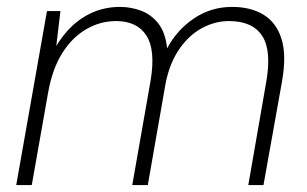

<svg xmlns="http://www.w3.org/2000/svg" viewBox="-20 -536 889 556"><path d="M27 0 116 -504H155L143 -403Q177 -459 224 -487.5Q271 -516 327 -516Q359 -516 388.5 -505Q418 -494 438.5 -468Q459 -442 464 -396Q492 -449 541.5 -482.5Q591 -516 652 -516Q706 -516 743 -493.5Q780 -471 795 -424Q810 -377 797 -302L743 0H699L751 -299Q767 -390 739 -432.5Q711 -475 643 -475Q603 -475 565.5 -455Q528 -435 500 -395Q472 -355 460 -297L408 0H363L416 -302Q431 -391 404 -433Q377 -475 316 -475Q270 -475 229 -451Q188 -427 159.5 -381Q131 -335 119 -266L72 0Z"/></svg>

Font: DM Sans ExtraLight
Style: Italic
Weight: 250
Italic angle: -10°
Designer: Colophon Foundry, Jonny Pinhorn
Foundry: Colophon Foundry
Version: Version 4.004;gftools[0.9.30]